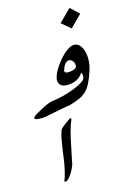

<svg xmlns="http://www.w3.org/2000/svg" viewBox="-110 -759 538 813"><g transform="rotate(-15 158.5 -353.0)"><path d="M241.7 -459Q243.2 -464.4 242.2 -470.2Q241.2 -476.1 238 -481Q234.9 -485.8 230.2 -489.3Q225.6 -492.7 220.2 -492.7Q201.2 -492.7 189.9 -458Q185.5 -444.3 204.6 -444.3Q218.3 -444.3 229.2 -448.5Q240.2 -452.6 241.7 -459ZM317.4 -670.9 266.6 -619.6 226.6 -653.3 279.8 -706.1ZM121.6 -69.8Q121.1 -68.8 120.6 -67.1Q120.1 -65.4 119.1 -62Q117.2 -55.7 112.3 -45.2Q107.4 -34.7 100.8 -24.7Q94.2 -14.6 87.2 -7.3Q80.1 0 73.2 0Q68.4 0 68.8 -3.4Q70.8 -8.8 72.5 -12.9Q74.2 -17.1 75.7 -22Q81.1 -40 85.4 -61.5Q89.8 -83 93.8 -114.7Q96.7 -134.8 98.6 -148.2Q100.6 -161.6 102.5 -172.6Q104.5 -183.6 106.9 -193.4Q109.4 -203.1 113.3 -214.8Q114.3 -218.8 121.8 -225.3Q129.4 -231.9 138.2 -238.5Q147 -245.1 154.3 -249.8Q161.6 -254.4 162.6 -254.4Q167 -254.4 165 -247.1Q163.6 -242.7 160.4 -235.6Q157.2 -228.5 154.8 -219.2Q148.4 -200.7 140.4 -163.8Q132.3 -127 120.6 -68.8ZM293 -427.7Q282.7 -396.5 272.7 -376.5Q262.7 -356.4 249.3 -343.8Q235.8 -331.1 217.3 -323Q198.7 -314.9 172.4 -307.6Q156.7 -305.7 137.9 -302Q119.1 -298.3 101.1 -294.7Q83 -291 68.4 -288.3Q53.7 -285.6 45.9 -285.6Q12.2 -285.6 15.1 -294.4Q16.6 -300.3 29.8 -308.1Q58.1 -325.2 79.6 -334.7Q101.1 -344.2 116.7 -345.2Q137.2 -347.7 161.4 -354.2Q185.5 -360.8 206.5 -369.1Q227.5 -377.4 242.2 -386.5Q256.8 -395.5 258.8 -401.9Q261.2 -409.7 260.7 -416.7Q260.3 -423.8 256.8 -428.7Q234.4 -393.1 185.5 -393.1Q164.6 -393.1 154.8 -405.5Q145 -418 151.9 -439Q157.2 -456.1 169.7 -475.6Q182.1 -495.1 197.3 -511.7Q212.4 -528.3 228.5 -539.3Q244.6 -550.3 256.8 -550.3Q271 -550.3 281 -540Q291 -529.8 296.1 -512.5Q301.3 -495.1 300.8 -473.1Q300.3 -451.2 293 -427.7Z"/></g></svg>

Font: XB Zar
Style: Italic
Weight: 400
Italic angle: -12°
Designer: Behnam
Foundry: Irmug
Version: Version 8.005 2009